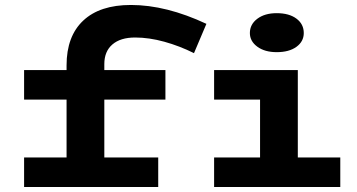

<svg xmlns="http://www.w3.org/2000/svg" viewBox="-20 -753 1438 773"><path d="M400 -495V-471H646V-352H400V-119H617V0H77V-119H248V-352H77V-471H248V-490Q248 -607 315 -670Q382 -733 507 -733Q649 -733 811 -657L761 -539Q703 -568 641.5 -585Q580 -602 524 -602Q465 -602 432.5 -574Q400 -546 400 -495ZM986 -620Q986 -655 1016 -677.5Q1046 -700 1094 -700Q1144 -700 1173.5 -678Q1203 -656 1203 -620Q1203 -586 1173.5 -564.5Q1144 -543 1094 -543Q1046 -543 1016 -565Q986 -587 986 -620ZM1350 -119V0H842V-119H1027V-352H842V-471H1179V-119Z"/></svg>

Font: BioRhyme Expanded ExtraBold
Style: Regular
Weight: 800
Width: 7
Designer: Aoife Mooney
Foundry: Aoife Mooney Type
Version: Version 1.001